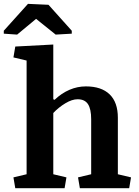

<svg xmlns="http://www.w3.org/2000/svg" viewBox="-44 -999 737 1019"><path d="M27.3 -57.6 97.2 -74.2V-677.7L27.3 -694.3L37.1 -752L238.8 -762.7V-472.2L245.6 -469.2Q282.7 -504.4 325 -522.5Q367.2 -540.5 411.6 -540.5Q494.1 -540.5 537.8 -498.3Q581.5 -456.1 581.5 -374V-74.2L651.4 -57.6L641.6 0H379.9L370.1 -57.6L439.9 -74.2V-366.7Q439.9 -419.9 423.1 -446Q406.2 -472.2 367.7 -472.2Q338.4 -472.2 303 -450.9Q267.6 -429.7 238.8 -399.4V-74.2L308.6 -57.6L298.8 0H37.1ZM336.9 -820.3 251.5 -815.4 147.5 -898.9 46.9 -815.4 -23.9 -820.3V-835.9L104.5 -978.5L213.4 -973.6L336.9 -835.9Z"/></svg>

Font: Noticia Text
Style: Bold
Weight: 700
Designer: JM Sole
Foundry: JM Sole
Version: Version 1.003